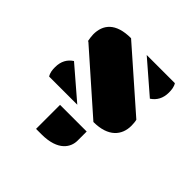

<svg xmlns="http://www.w3.org/2000/svg" viewBox="-193 -682 1135 1135"><g transform="rotate(45 374.5 -115.0)"><path d="M111.8 -310.5H115.2L472.7 4.9C596.7 4.9 647.5 -59.1 647.5 -138.2C647.5 -151.9 646 -172.4 642.6 -184.1L279.8 -502.9C150.4 -502.9 105.5 -440.9 105.5 -361.3C105.5 -349.6 108.4 -325.7 111.8 -310.5ZM415.5 -498 611.3 -328.6C645.5 -351.1 665.5 -385.3 665.5 -434.1C665.5 -455.6 663.1 -479.5 650.9 -498ZM97.7 0H107.9H333L136.7 -168.9C102.5 -146.5 83 -112.8 83 -64C83 -41.5 85 -20 97.7 0ZM261.7 72.8V273.4H307.1C447.8 273.4 484.4 201.7 484.4 149.4V72.8Z"/></g></svg>

Font: Plaster
Style: Regular
Weight: 400
Designer: Eben Sorkin
Foundry: Eben Sorkin
Version: Version 1.007